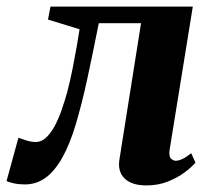

<svg xmlns="http://www.w3.org/2000/svg" viewBox="-54 -553 650 584"><path d="M462 -98Q459 -77 466.2 -70.5Q473.5 -64 480.5 -64Q489 -64 500.5 -69.2Q512 -74.5 527.5 -87L540.5 -58.5Q529.5 -45 507.8 -28.8Q486 -12.5 456.5 -0.8Q427 11 391 11Q347 11 325 -10.2Q303 -31.5 309.5 -69.5L375 -482.5H246.5Q228.5 -392 211.8 -314.5Q195 -237 176.8 -175.8Q158.5 -114.5 135.5 -73.5Q112 -32 84.2 -12Q56.5 8 21 8Q3.5 8 -12.2 4.5Q-28 1 -34 -2.5L2 -134Q7.5 -132.5 16 -129.2Q24.5 -126 34.8 -123.5Q45 -121 54.5 -121Q71.5 -121 85.5 -133.8Q99.5 -146.5 111.5 -168.2Q123.5 -190 133 -217.2Q142.5 -244.5 150.5 -273Q160 -309.5 167.2 -346.2Q174.5 -383 179.8 -414Q185 -445 188 -464L92 -493.5L99.5 -533H532.5Z"/></svg>

Font: Merriweather 72pt ExtraBold
Style: Italic
Weight: 800
Italic angle: -7.8°
Version: Version 2.101